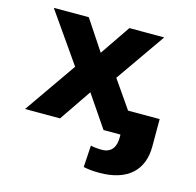

<svg xmlns="http://www.w3.org/2000/svg" viewBox="-107 -640 986 964"><g transform="rotate(15 385.5 -157.5)"><path d="M342 -371 238 -528H56L236 -270L48 0H230L343 -166L456 0H637L450 -270L630 -528H449ZM473 98C451 98 432 96 415 92L408 205C436 211 458 213 491 213C637 213 714 140 714 17V-126H544V17C544 63 524 98 473 98Z"/></g></svg>

Font: Asimov
Style: XWid
Weight: 500
Designer: Google
Version: Version 2.000980; 2014